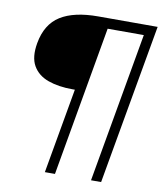

<svg xmlns="http://www.w3.org/2000/svg" viewBox="-84 -743 753 889"><g transform="rotate(10 292.5 -298.5)"><path d="M187.5 78 258 -322H247Q180.5 -322 131.8 -339.5Q83 -357 60 -397Q37 -437 49 -504.5Q65 -595 128.5 -635Q192 -675 305.5 -675H585L452 78H404.5L528.5 -626.5H358.5L235 78Z"/></g></svg>

Font: Anybody ExtraExpanded Light
Style: Italic
Weight: 300
Width: 8
Italic angle: -10°
Designer: Tyler Finck
Foundry: Etcetera Type Company
Version: Version 1.010; ttfautohint (v1.8.3) -l 8 -r 50 -G 200 -x 14 